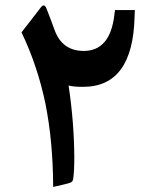

<svg xmlns="http://www.w3.org/2000/svg" viewBox="-20 -703 575 723"><path d="M295.4 -511.2C241.7 -511.2 205.1 -537.1 186 -588.9C172.9 -625 162.6 -652.3 154.8 -671.4C149.4 -684.6 142.6 -686 134.3 -675.8L61 -581.1C101.6 -496.6 131.3 -407.2 150.9 -313.5C169.9 -219.2 179.7 -114.7 180.2 1C215.8 -6.8 236.8 -12.2 243.7 -14.6C250.5 -17.1 254.4 -22 255.4 -28.3C258.3 -46.9 259.8 -74.2 259.8 -109.9C259.3 -196.8 252.4 -287.1 238.3 -380.9C251.5 -377.4 270 -376 293 -376C418.5 -376 482.9 -464.4 486.8 -641.6L487.8 -665H413.1L410.6 -646.5C399.9 -556.2 361.3 -511.2 295.4 -511.2Z"/></svg>

Font: Sahel SemiBold
Style: Bold
Weight: 600
Foundry: Saber Rastikerdar (saber.rastikerdar@gmail.com)
Version: Version 3.4.0